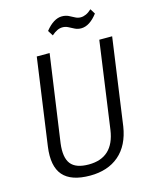

<svg xmlns="http://www.w3.org/2000/svg" viewBox="-129 -961 837 1053"><g transform="rotate(-15 289.5 -435.0)"><path d="M251 7Q143 7 97.5 -45.5Q52 -98 67 -207L136 -700H209L139 -206Q129 -127 157.5 -90.5Q186 -54 259 -54Q400 -54 422 -206L491 -700H564L495 -207Q487 -155 467 -115Q447 -75 415 -47.5Q383 -20 341.5 -6.5Q300 7 251 7ZM232 -819Q255 -848 278.5 -862.5Q302 -877 325 -877Q346 -877 362 -869.5Q378 -862 393 -853.5Q408 -845 425 -845Q440 -845 455.5 -852Q471 -859 487 -874L505 -845Q483 -816 459.5 -801Q436 -786 412 -786Q392 -786 375.5 -794.5Q359 -803 344.5 -810.5Q330 -818 313 -818Q298 -818 283 -811Q268 -804 251 -789Z"/></g></svg>

Font: Pathway Extreme SemiCondensed Light
Style: Italic
Weight: 300
Width: 4
Italic angle: -8°
Version: Version 1.001;gftools[0.9.26]